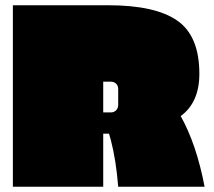

<svg xmlns="http://www.w3.org/2000/svg" viewBox="-20 -711 814 731"><path d="M373 -202V0H29V-691H392Q571 -691 655 -632.5Q739 -574 739 -430Q739 -321 668 -269Q728 -162 759 0H430Q422 -101 402 -178L395 -202ZM373 -283H402Q414 -283 422 -291Q430 -299 430 -312V-372Q430 -385 422 -392.5Q414 -400 402 -400H373Z"/></svg>

Font: Erica One
Style: Regular
Weight: 400
Designer: Miguel Hernandez
Foundry: Miguel Hernandez
Version: Version 1.003